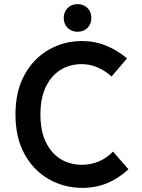

<svg xmlns="http://www.w3.org/2000/svg" viewBox="-20 -900 687 931"><path d="M55 -345Q55 -458 99 -537.5Q143 -617 216.5 -659Q290 -701 378 -701Q440 -701 494 -679Q548 -657 596 -617L521 -529Q490 -557 453.5 -573Q417 -589 376 -589Q319 -589 274 -561.5Q229 -534 202.5 -479.5Q176 -425 176 -345Q176 -265 202.5 -210.5Q229 -156 274.5 -128.5Q320 -101 377 -101Q465 -101 528 -165L603 -79Q555 -35 500 -12Q445 11 379 11Q291 11 217 -31Q143 -73 99 -152.5Q55 -232 55 -345ZM289 -813Q289 -842 308 -861Q327 -880 356 -880Q386 -880 404.5 -861Q423 -842 423 -813Q423 -784 404.5 -765Q386 -746 356 -746Q327 -746 308 -765Q289 -784 289 -813Z"/></svg>

Font: Radio Canada Medium
Style: Regular
Weight: 500
Designer: Charles Daoud, Etienne Aubert Bonn, Alexandre Saumier Demers, Jacques Le Bailly
Foundry: Radio-Canada
Version: Version 2.104; ttfautohint (v1.8.4.7-5d5b);gftools[0.9.28.de